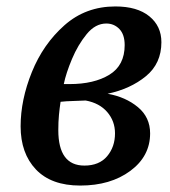

<svg xmlns="http://www.w3.org/2000/svg" viewBox="-20 -566 528 596"><path d="M229 10Q323 10 384.5 -35.5Q446 -81 446 -152Q446 -202 408 -233.5Q370 -265 314 -275Q385 -290 433 -329.5Q481 -369 481 -435Q481 -485 443.5 -515.5Q406 -546 338 -546Q246 -546 180 -487.5Q114 -429 79 -342.5Q44 -256 44 -174Q44 -90 91.5 -40Q139 10 229 10ZM178 -305Q185 -339 203.5 -383Q222 -427 249 -460Q276 -493 310 -493Q334 -493 350.5 -476Q367 -459 367 -426Q367 -363 319.5 -334Q272 -305 196 -305ZM242 -52Q161 -52 161 -162Q161 -188 163 -209Q165 -230 168 -250Q185 -252 207 -252.5Q229 -253 246 -254Q289 -246 313 -218Q337 -190 337 -152Q337 -110 312.5 -81Q288 -52 242 -52Z"/></svg>

Font: Noto Serif SemiCondensed Semi
Style: Italic
Weight: 600
Width: 4
Italic angle: -12°
Designer: Monotype Design Team
Foundry: Monotype Imaging Inc.
Version: Version 1.901